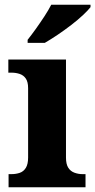

<svg xmlns="http://www.w3.org/2000/svg" viewBox="-20 -786 400 806"><path d="M16 0V-55H28Q47 -55 63 -60.5Q79 -66 88.5 -81.4Q98 -96.8 98 -124.6V-416.2Q98 -442 88.5 -456Q79 -470 63 -475.5Q47 -481 28 -481H15V-536H257V-124.3Q257 -97 266.5 -82Q276 -67 292.5 -61Q309 -55 326 -55H339V0ZM96 -619Q111.2 -638 129.9 -664Q148.5 -690 166.2 -717Q183.9 -744 195 -766H360V-756Q350 -743 328.7 -723Q307.5 -703 278.9 -681Q250.3 -659 221.3 -639.5Q192.2 -620 168 -606H96Z"/></svg>

Font: Noto Serif Hentaigana EL
Style: Regular
Weight: 400
Designer: Kazuhiro Yamada
Foundry: nipponia
Version: Version 1.000